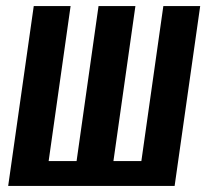

<svg xmlns="http://www.w3.org/2000/svg" viewBox="-20 -611 678 631"><path d="M6.9 0 90.9 -591H212L139.9 -81.7H231.7L303.8 -591H425L352.8 -81.7H444.6L516.8 -591H637.9L553.9 0Z"/></svg>

Font: Alumni Sans Thin
Style: Italic
Weight: 100
Italic angle: -8°
Designer: Robert E. Leuschke
Foundry: Robert E. Leuschke
Version: Version 1.016